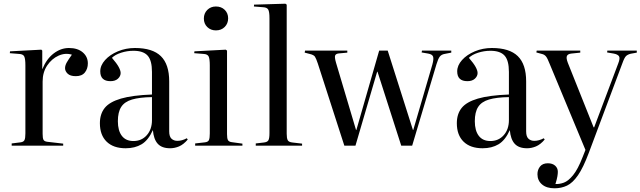

<svg xmlns="http://www.w3.org/2000/svg" viewBox="-20 -786 3456 1036"><path d="M43 0V-12L91 -18Q107 -20 112 -30Q117 -40 117 -66V-433Q117 -468 111 -481Q105 -494 83 -495L33 -499L34 -509L203 -518L208 -513V-414H209Q231 -468 269.5 -497.5Q308 -527 352 -527Q399 -527 426.5 -503.5Q454 -480 454 -444Q454 -415 438 -395Q422 -375 389 -375Q359 -375 345 -388.5Q331 -402 331 -418Q331 -433 340.5 -449.5Q350 -466 368 -491Q332 -502 295.5 -485.5Q259 -469 234.5 -432.5Q210 -396 210 -346V-64Q210 -41 214.5 -32Q219 -23 235 -21L321 -11V0Z M658 14Q592 14 555.5 -21.5Q519 -57 519 -121Q519 -171 545 -203.5Q571 -236 632.5 -254Q694 -272 800 -276V-398Q800 -460 776.5 -486Q753 -512 700 -512Q666 -512 633.5 -501.5Q601 -491 584 -474Q610 -444 620.5 -424.5Q631 -405 631 -392Q631 -375 616.5 -361.5Q602 -348 576 -348Q521 -348 521 -401Q521 -433 547 -462Q573 -491 616 -509Q659 -527 708 -527Q803 -527 848 -483Q893 -439 893 -347V-77Q893 -49 905.5 -37.5Q918 -26 937 -26Q962 -26 988 -40L993 -33Q970 -6 946 4Q922 14 898 14Q853 14 831 -10.5Q809 -35 805 -84Q780 -29 744 -7.5Q708 14 658 14ZM700 -25Q744 -25 772 -56.5Q800 -88 800 -138V-262Q733 -261 692.5 -249Q652 -237 634 -209Q616 -181 616 -132Q616 -81 637.5 -53Q659 -25 700 -25Z M1145 -622Q1117 -622 1098.5 -640Q1080 -658 1080 -686Q1080 -714 1098.5 -732.5Q1117 -751 1145 -751Q1174 -751 1192.5 -733Q1211 -715 1211 -687Q1211 -659 1192.5 -640.5Q1174 -622 1145 -622ZM1033 0V-12L1086 -18Q1103 -20 1107.5 -30.5Q1112 -41 1112 -66V-433Q1112 -468 1106 -481Q1100 -494 1078 -495L1028 -499L1029 -509L1198 -518L1205 -513V-62Q1205 -39 1210 -30Q1215 -21 1230 -19L1288 -11V0Z M1360 0V-12L1403 -17Q1423 -19 1428.5 -29.5Q1434 -40 1434 -68V-688Q1434 -722 1427.5 -734Q1421 -746 1400 -747L1350 -751L1351 -761L1520 -766L1527 -761V-64Q1527 -40 1532.5 -29.5Q1538 -19 1559 -17L1610 -11V0Z M1838 0 1695 -443Q1686 -470 1679.5 -480Q1673 -490 1651 -495L1624 -502L1626 -513H1854V-502L1811 -498Q1794 -497 1789 -488Q1784 -479 1793 -448L1901 -85H1903L2026 -513H2072L2208 -85H2210L2313 -438Q2321 -467 2317 -480Q2313 -493 2290 -497L2255 -503L2257 -513H2415V-502L2379 -495Q2362 -492 2353 -480.5Q2344 -469 2335 -439L2204 0H2145L2017 -399H2015L1898 0Z M2584 14Q2518 14 2481.5 -21.5Q2445 -57 2445 -121Q2445 -171 2471 -203.5Q2497 -236 2558.5 -254Q2620 -272 2726 -276V-398Q2726 -460 2702.5 -486Q2679 -512 2626 -512Q2592 -512 2559.5 -501.5Q2527 -491 2510 -474Q2536 -444 2546.5 -424.5Q2557 -405 2557 -392Q2557 -375 2542.5 -361.5Q2528 -348 2502 -348Q2447 -348 2447 -401Q2447 -433 2473 -462Q2499 -491 2542 -509Q2585 -527 2634 -527Q2729 -527 2774 -483Q2819 -439 2819 -347V-77Q2819 -49 2831.5 -37.5Q2844 -26 2863 -26Q2888 -26 2914 -40L2919 -33Q2896 -6 2872 4Q2848 14 2824 14Q2779 14 2757 -10.5Q2735 -35 2731 -84Q2706 -29 2670 -7.5Q2634 14 2584 14ZM2626 -25Q2670 -25 2698 -56.5Q2726 -88 2726 -138V-262Q2659 -261 2618.5 -249Q2578 -237 2560 -209Q2542 -181 2542 -132Q2542 -81 2563.5 -53Q2585 -25 2626 -25Z M2972 230Q2929 230 2904.5 209Q2880 188 2880 154Q2880 130 2894 112.5Q2908 95 2936 95Q2961 95 2975.5 108Q2990 121 2990 141Q2990 151 2987.5 166Q2985 181 2977 207Q2999 208 3022.5 199.5Q3046 191 3072 159.5Q3098 128 3124 61L3139 23L2946 -441Q2934 -472 2926 -481.5Q2918 -491 2907 -494L2874 -503L2876 -513H3111V-502L3063 -497Q3044 -495 3039 -484Q3034 -473 3044 -447L3183 -99H3186L3316 -444Q3327 -472 3320 -482.5Q3313 -493 3291 -497L3256 -503L3257 -513H3416V-502L3383 -496Q3367 -492 3358 -483.5Q3349 -475 3338 -444L3157 39Q3127 119 3098.5 160Q3070 201 3039.5 215.5Q3009 230 2972 230Z"/></svg>

Font: Literata 72pt
Style: Regular
Weight: 400
Designer: Latin by Veronika Burian and Jose Scaglione. Greek by Irene Vlachou. Cyrillic by Vera Evstafieva.
Foundry: TypeTogether
Version: Version 3.002